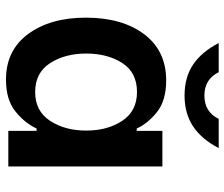

<svg xmlns="http://www.w3.org/2000/svg" viewBox="-76 -686 769 658"><g transform="rotate(90 309.0 -356.5)"><path d="M97 -466Q154 -541 255 -541Q324 -541 363.5 -509.5Q403 -478 420 -440H428V-528H550V0H428V-97H420Q401 -56 361 -24Q321 8 252 8Q152 8 96 -68Q40 -144 40 -266Q40 -390 97 -466ZM163 -267Q163 -194 196 -143Q229 -92 295 -92Q360 -92 393.5 -143Q427 -194 427 -267Q427 -340 393.5 -390.5Q360 -441 295 -441Q228 -441 195.5 -390.5Q163 -340 163 -267ZM227 -721Q251 -672 307 -672Q363 -672 387 -721H487Q457 -663 413 -633.5Q369 -604 307 -604Q244 -604 200.5 -633.5Q157 -663 127 -721Z"/></g></svg>

Font: Lopes Sans SemiBold
Style: Regular
Weight: 600
Designer: Gabriel Lam, Diego Maldonado
Foundry: TypeRant, Foresti Design
Version: Version 4.000